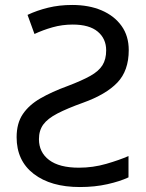

<svg xmlns="http://www.w3.org/2000/svg" viewBox="-20 -744 589 774"><path d="M271 -724Q339 -724 390 -702Q441 -680 470 -639.5Q499 -599 499 -542Q499 -459 453 -411Q407 -363 315 -330Q251 -307 211.5 -286.5Q172 -266 154.5 -242Q137 -218 137 -183Q137 -130 178 -99Q219 -68 298 -68Q355 -68 408.5 -83.5Q462 -99 498 -115V-29Q464 -13 413 -1.5Q362 10 302 10Q185 10 116 -43Q47 -96 47 -191Q47 -247 72 -284Q97 -321 143 -347.5Q189 -374 252 -397Q310 -419 344 -438Q378 -457 393 -481Q408 -505 408 -541Q408 -588 374 -616.5Q340 -645 273 -645Q231 -645 192 -634Q153 -623 119 -607L91 -684Q129 -702 174 -713Q219 -724 271 -724Z"/></svg>

Font: Noto IKEA Simplified Chinese
Style: Regular
Weight: 400
Designer: Monotype Design Team
Foundry: Monotype Imaging Inc.
Version: Version 1.100